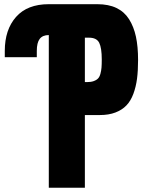

<svg xmlns="http://www.w3.org/2000/svg" viewBox="-20 -879 683 899"><path d="M377.4 0H208.5V-714.8Q179.7 -714.8 166 -697Q152.3 -679.2 152.3 -640.6V-611.3H2.4V-640.6Q2.4 -740.2 55.2 -799.8Q107.9 -859.4 208.5 -859.4H435.5Q488.3 -859.4 525.4 -841.6Q562.5 -823.7 584.5 -788.8Q606.4 -753.9 616.5 -707.3Q626.5 -660.6 626.5 -597.7Q626.5 -548.3 621.6 -510.5Q616.7 -472.7 604.5 -439.7Q592.3 -406.7 572 -385.5Q551.8 -364.3 520.5 -352.3Q489.3 -340.3 447.3 -340.3H377.4ZM377.4 -702.6V-494.6H387.2Q406.2 -494.6 418.9 -499.3Q431.6 -503.9 439 -511.5Q446.3 -519 450.2 -533.4Q454.1 -547.9 455.3 -562.5Q456.5 -577.1 456.5 -600.6Q456.5 -654.3 444.6 -678.5Q432.6 -702.6 396.5 -702.6Z"/></svg>

Font: Anton
Style: Regular
Weight: 400
Designer: Vernon Adams, Tural Alisoy
Foundry: Vernon Adams
Version: Version 2.300